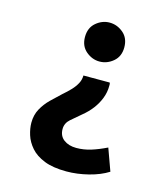

<svg xmlns="http://www.w3.org/2000/svg" viewBox="-107 -607 774 882"><g transform="rotate(15 280.0 -166.0)"><path d="M290 190Q226 190 184.5 173.5Q143 157 119.5 130Q96 103 86.5 72.5Q77 42 77 15Q77 -22 93 -51Q109 -80 133 -103.5Q157 -127 181 -149Q201 -166 217 -183Q233 -200 242.5 -218Q252 -236 252 -256H377Q379 -252 379 -248Q379 -244 379 -240Q379 -210 368 -181.5Q357 -153 338 -128Q319 -103 293 -82Q268 -61 245.5 -41.5Q223 -22 223 6Q223 39 246.5 56.5Q270 74 306 74Q341 74 375 63.5Q409 53 448 34L486 139Q448 163 394.5 176.5Q341 190 290 190ZM306 -337Q271 -337 242 -361.5Q213 -386 213 -429Q213 -473 242 -497.5Q271 -522 306 -522Q342 -522 371 -497.5Q400 -473 400 -429Q400 -386 371 -361.5Q342 -337 306 -337Z"/></g></svg>

Font: Ubuntu Sans Mono
Style: Bold
Weight: 700
Monospace: yes
Designer: Dalton Maag Ltd
Foundry: Dalton Maag Ltd
Version: Version 1.006